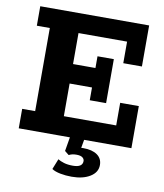

<svg xmlns="http://www.w3.org/2000/svg" viewBox="-85 -653 773 903"><g transform="rotate(10 301.5 -201.0)"><path d="M34 0V-93H96V-490H34V-583H554V-387H465V-490H233V-342H340V-398H418V-188H340V-249H233V-93H483V-201H572V0ZM318 181Q290 181 264 176Q238 171 223 161L243 111Q254 118 272 123.5Q290 129 315 129Q361 129 361 99Q361 89 352 82Q343 75 323 75Q314 75 305.5 76.5Q297 78 287 83L267 67L280 -10H348L336 58L304 48Q315 43 326.5 41Q338 39 349 39Q392 39 416 56Q440 73 440 104Q440 139 406 160Q372 181 318 181Z"/></g></svg>

Font: Rokkitt
Style: Bold
Weight: 700
Designer: Vernon Adams
Foundry: Vernon Adams
Version: Version 3.103